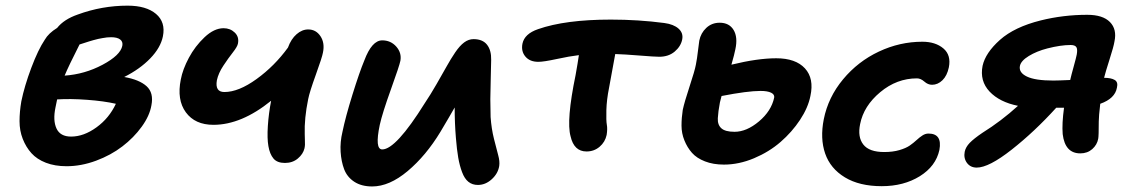

<svg xmlns="http://www.w3.org/2000/svg" viewBox="-20 -612 4044 686"><path d="M217.8 -18.1Q176.3 -18.1 144 -30.5Q111.8 -43 92.3 -64.7Q72.8 -86.4 61.3 -115.7Q49.8 -145 49.8 -179Q49.8 -212.9 56.2 -250Q67.4 -304.7 91.8 -369.6Q116.2 -434.6 140.1 -470.2Q153.3 -493.2 184.1 -512.2Q208.5 -543 257.8 -560.1Q344.2 -591.8 436 -591.8Q502.4 -591.8 537.4 -562.3Q572.3 -532.7 562 -481.9Q553.7 -441.4 516.8 -403.3Q480 -365.2 423.8 -336.9Q477.5 -327.6 503.7 -304Q529.8 -280.3 521 -235.8Q514.6 -198.2 486.3 -159.2Q458 -120.1 417.2 -88.9Q376.5 -57.6 323.2 -37.8Q270 -18.1 217.8 -18.1ZM377 -479Q369.6 -479 362.1 -478.3Q354.5 -477.5 345.7 -475.8Q336.9 -474.1 330.6 -472.9Q324.2 -471.7 313.5 -468.5Q302.7 -465.3 297.9 -463.9Q293 -462.4 280.5 -458.3Q268.1 -454.1 264.2 -453.1Q224.6 -375 210.9 -341.8Q282.7 -346.7 346.4 -380.6Q410.2 -414.6 417 -448.2Q419.9 -462.9 409.4 -470.9Q398.9 -479 377 -479ZM178.2 -228Q168.5 -181.6 181.9 -152.8Q195.3 -124 233.9 -124Q279.3 -124 324.7 -157Q370.1 -189.9 394 -241.2Q351.1 -251 291 -255.4Q231 -259.8 184.1 -256.8Q183.1 -252.4 178.2 -228Z M742.7 -166Q676.8 -166 644 -210.7Q611.3 -255.4 626 -328.1Q632.8 -364.3 654.8 -405.5Q676.8 -446.8 710.9 -479Q745.1 -511.2 778.8 -511.2Q802.7 -511.2 818.8 -495.6Q835 -480 830.1 -456.1Q828.1 -445.3 812 -424.8Q795.9 -404.3 778.1 -377.4Q760.3 -350.6 754.9 -325.2Q747.6 -283.2 781.7 -283.2Q832.5 -283.2 896.7 -329.6Q960.9 -376 1008.8 -441.9Q1020 -472.7 1039.6 -489.7Q1059.1 -506.8 1081.1 -506.8Q1108.9 -506.8 1125 -482.7Q1141.1 -458.5 1133.8 -423.8Q1130.9 -407.2 1108.4 -345Q1085.9 -282.7 1081.1 -257.8Q1066.9 -188.5 1068.8 -132.8Q1068.8 -125.5 1069.3 -113.5Q1069.8 -101.6 1069.6 -95Q1069.3 -88.4 1067.9 -82Q1063 -61.5 1044.2 -45.7Q1025.4 -29.8 998 -29.8Q970.2 -29.8 957 -45.7Q943.8 -61.5 939 -89.8Q934.1 -117.2 937 -161.9Q939.9 -206.5 948.7 -252Q842.3 -166 742.7 -166Z M1309.6 54.2Q1271.5 54.2 1245.8 37.4Q1220.2 20.5 1209.7 -7.1Q1199.2 -34.7 1197 -69.6Q1194.8 -104.5 1203.6 -141.1Q1214.4 -193.8 1239.3 -273.9Q1264.2 -354 1281.7 -396Q1308.6 -467.8 1345.7 -467.8Q1376 -467.8 1395.8 -445.6Q1415.5 -423.3 1410.6 -395Q1407.2 -377.4 1376.7 -292.7Q1346.2 -208 1336.9 -166Q1318.4 -78.1 1345.7 -78.1Q1394.5 -78.1 1497.6 -243.2Q1517.6 -272.9 1539.8 -311.5Q1562 -350.1 1576.2 -375.5Q1590.3 -400.9 1606.4 -424.8Q1622.6 -448.7 1638.4 -460.4Q1654.3 -472.2 1671.9 -472.2Q1704.6 -472.2 1720.2 -452.1Q1735.8 -432.1 1734.9 -397.9Q1734.9 -391.6 1733.4 -332.8Q1731.9 -273.9 1731.9 -257.8Q1731.9 -241.7 1732.9 -193.8Q1735.8 -152.3 1744.9 -116Q1753.9 -79.6 1760 -57.6Q1766.1 -35.6 1763.7 -19Q1759.3 8.3 1736.8 28.6Q1714.4 48.8 1687.5 48.8Q1667.5 48.8 1653.6 37.6Q1639.6 26.4 1630.9 2.9Q1622.1 -20.5 1617.2 -48.8Q1612.3 -77.1 1608.9 -119.1Q1604.5 -171.9 1604.5 -228Q1601.6 -222.7 1583.7 -191.9Q1565.9 -161.1 1553.7 -141.1Q1502 -55.7 1436.5 -0.7Q1371.1 54.2 1309.6 54.2Z M2075.7 -70.8Q2030.8 -70.8 2018.6 -125Q2002.9 -181.2 2036.6 -344.2Q2044.4 -387.7 2048.3 -415Q2015.1 -411.1 1969 -401.1Q1922.9 -391.1 1903.3 -391.1Q1873 -391.1 1857.2 -409.9Q1841.3 -428.7 1846.7 -456.1Q1854 -491.2 1902.3 -507.8Q2000 -542 2162.6 -542Q2260.7 -542 2353.5 -529.8Q2386.7 -525.4 2404.3 -509.8Q2421.9 -494.1 2417.5 -471.2Q2412.6 -446.3 2390.6 -427.7Q2368.7 -409.2 2335.4 -409.2Q2319.3 -409.2 2264.6 -413.6Q2210 -418 2178.2 -418.9Q2174.8 -399.9 2167.2 -358.9Q2159.7 -317.9 2156.2 -298.8Q2147.5 -255.9 2146.5 -218.3Q2145.5 -180.7 2148.2 -166Q2150.9 -151.4 2147.5 -129.9Q2142.1 -104.5 2122.3 -87.6Q2102.5 -70.8 2075.7 -70.8Z M2566.4 -23.9Q2528.3 -23.9 2498.8 -35.4Q2469.2 -46.9 2452.4 -65.9Q2435.5 -85 2425.3 -110.4Q2415 -135.7 2415 -163.3Q2415 -190.9 2419.4 -219.2Q2425.3 -247.1 2443.8 -303.2Q2462.4 -359.4 2466.3 -380.9Q2470.7 -402.8 2473.9 -431.2Q2477.1 -459.5 2478.5 -466.8Q2483.9 -494.1 2503.7 -512.5Q2523.4 -530.8 2551.3 -530.8Q2585.4 -530.8 2601.1 -504.9Q2616.7 -479 2607.4 -436Q2604 -418 2593.3 -380.9Q2687 -403.8 2753.4 -403.8Q2822.8 -403.8 2856 -367.7Q2889.2 -331.5 2875.5 -269Q2867.2 -227.1 2838.4 -183.6Q2809.6 -140.1 2768.8 -104.7Q2728 -69.3 2674.1 -46.6Q2620.1 -23.9 2566.4 -23.9ZM2552.2 -246.1Q2545.9 -212.9 2544.7 -189.5Q2543.5 -166 2557.4 -153.6Q2571.3 -141.1 2604.5 -141.1Q2647.5 -141.1 2691.7 -178.2Q2735.8 -215.3 2746.1 -263.2Q2748 -274.4 2735.1 -280.8Q2722.2 -287.1 2697.3 -287.1Q2650.9 -287.1 2558.1 -269Q2553.2 -249.5 2552.2 -246.1Z M3130.4 53.2Q3050.8 53.2 2998.8 21.7Q2946.8 -9.8 2928.2 -63.5Q2909.7 -117.2 2923.3 -186Q2939 -264.6 2992.2 -328.6Q3045.4 -392.6 3120.1 -427.7Q3194.8 -462.9 3275.4 -462.9Q3322.3 -462.9 3350.6 -439Q3378.9 -415 3370.1 -371.1Q3363.8 -341.3 3347.2 -325.2Q3330.6 -309.1 3310.1 -309.1Q3295.4 -309.1 3282.5 -320.6Q3269.5 -332 3256.3 -332Q3184.1 -332 3125 -282.7Q3065.9 -233.4 3053.2 -168.9Q3043.5 -122.6 3064.5 -95.7Q3085.4 -68.8 3139.2 -68.8Q3169.9 -68.8 3193.4 -75.7Q3216.8 -82.5 3230.5 -92Q3244.1 -101.6 3254.6 -111.3Q3265.1 -121.1 3275.6 -127.9Q3286.1 -134.8 3297.4 -134.8Q3347.2 -134.8 3336.4 -76.2Q3323.7 -18.1 3266.4 17.6Q3209 53.2 3130.4 53.2Z M3469.7 -13.2Q3447.3 -13.2 3434.8 -30Q3422.4 -46.9 3426.8 -69.8Q3430.2 -86.4 3444.8 -101.6Q3459.5 -116.7 3489.7 -137.2Q3557.1 -179.2 3617.2 -233.9Q3551.3 -247.1 3515.6 -284.9Q3480 -322.8 3490.7 -377Q3501 -423.3 3552.7 -469.5Q3604.5 -515.6 3698.7 -539.1Q3779.3 -559.1 3864.7 -559.1Q3920.4 -559.1 3945.8 -533.2Q3971.2 -507.3 3961.9 -463.9Q3959 -445.3 3944.3 -399.7Q3929.7 -354 3924.8 -334Q3949.7 -334 3962.6 -326.4Q3975.6 -318.8 3970.7 -298.8Q3963.9 -259.8 3911.1 -241.2Q3905.8 -195.8 3905.8 -178.2Q3905.8 -125 3903.8 -116.2Q3899.9 -94.7 3882.6 -79.3Q3865.2 -64 3839.8 -64Q3785.2 -64 3776.9 -132.8Q3773.9 -170.9 3781.7 -227.1H3753.9Q3676.3 -141.6 3594.7 -77.4Q3513.2 -13.2 3469.7 -13.2ZM3624 -376Q3619.6 -352.5 3649.2 -338.4Q3678.7 -324.2 3743.2 -324.2Q3759.8 -324.2 3803.7 -326.2Q3807.6 -343.3 3816.4 -375Q3825.2 -406.7 3827.1 -417Q3830.6 -436 3825.7 -443.6Q3820.8 -451.2 3805.2 -451.2Q3770 -451.2 3722.2 -439Q3684.1 -429.2 3655.8 -411.9Q3627.4 -394.5 3624 -376Z"/></svg>

Font: Shantell Sans Irregular Bouncy
Style: Italic
Weight: 600
Italic angle: -11.31°
Designer: Stephen Nixon, Anya Danilova, Shantell Martin
Foundry: Arrow Type
Version: Version 1.006;[9816181b4]